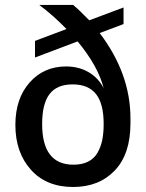

<svg xmlns="http://www.w3.org/2000/svg" viewBox="-20 -744 589 774"><path d="M274.9 9.8Q166.5 9.8 104.2 -60.1Q42 -129.9 42 -240.2Q42 -346.7 99.4 -411.4Q156.7 -476.1 246.1 -476.1Q298.3 -476.1 337.9 -452.6Q377.4 -429.2 397.9 -388.2Q376.5 -475.6 293 -577.1L121.1 -512.2V-579.1L248 -627Q192.4 -684.1 138.2 -724.1H274.9Q302.2 -701.2 339.8 -662.1L478 -713.9V-647L381.8 -610.8Q505.9 -447.3 505.9 -267.1V-247.1Q505.9 -122.6 442.4 -56.4Q378.9 9.8 274.9 9.8ZM149.9 -244.1Q149.9 -80.1 275.9 -80.1Q310.5 -80.1 335 -92.3Q359.4 -104.5 372.8 -127.7Q386.2 -150.9 392.1 -179.2Q397.9 -207.5 397.9 -244.1Q397.9 -326.2 366.9 -365Q335.9 -403.8 272.9 -403.8Q209.5 -403.8 179.7 -364.7Q149.9 -325.7 149.9 -244.1Z"/></svg>

Font: TASA Orbiter Text Medium
Style: Regular
Weight: 500
Designer: Weizhong Zhang
Version: Version 1.000;Glyphs 3.1.2 (3151)